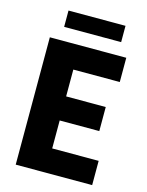

<svg xmlns="http://www.w3.org/2000/svg" viewBox="-125 -925 768 1002"><g transform="rotate(15 258.5 -424.0)"><path d="M60 0V-688H473V-557H222V-412H436V-282H222V-131H473V0ZM118 -760V-848H426V-760Z"/></g></svg>

Font: Saira Semi Condensed
Style: Bold
Weight: 700
Width: 4
Designer: Hector Gatti with collaboration of the Omnibus-Type team
Foundry: Omnibus-Type
Version: Version 1.001; ttfautohint (v1.8)